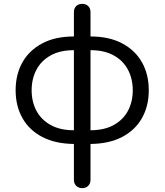

<svg xmlns="http://www.w3.org/2000/svg" viewBox="-20 -741 853 995"><path d="M449 5V-66Q521 -66 570 -93.5Q619 -121 643.5 -167.5Q668 -214 668 -273Q668 -332 643.5 -379Q619 -426 570 -453.5Q521 -481 449 -481V-552Q546 -552 613.5 -516Q681 -480 716 -417.5Q751 -355 751 -273Q751 -192 716 -129.5Q681 -67 613.5 -31.5Q546 4 449 5ZM363 5Q266 4 198.5 -31.5Q131 -67 96 -129.5Q61 -192 61 -273Q61 -355 96 -417.5Q131 -480 198.5 -516Q266 -552 363 -552V-481Q291 -481 242 -453.5Q193 -426 168.5 -379Q144 -332 144 -273Q144 -214 168.5 -167.5Q193 -121 242 -93.5Q291 -66 363 -66ZM406 234Q387 234 375 222Q363 210 363 191V-678Q363 -698 375 -709.5Q387 -721 406 -721Q425 -721 437 -709.5Q449 -698 449 -678V191Q449 210 437 222Q425 234 406 234Z"/></svg>

Font: Comfortaa Medium
Style: Regular
Weight: 500
Designer: Johan Aakerlund
Foundry: Johan Aakerlund
Version: Version 3.104; ttfautohint (v1.8.1.43-b0c9)